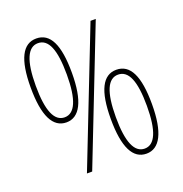

<svg xmlns="http://www.w3.org/2000/svg" viewBox="-131 -840 917 964"><g transform="rotate(-20 327.5 -357.5)"><path d="M56 -502C56 -350 94 -276 166 -276C236 -276 276 -349 276 -501C276 -652 240 -724 166 -724C94 -724 56 -653 56 -502ZM481 -714H453L174 0H202ZM83 -501C83 -636 112 -699 166 -699C222 -699 249 -635 249 -501C249 -367 220 -303 166 -303C112 -303 83 -366 83 -501ZM380 -216C380 -64 418 9 490 9C560 9 600 -63 600 -216C600 -366 564 -439 490 -439C418 -439 380 -367 380 -216ZM407 -216C407 -351 436 -413 490 -413C546 -413 573 -349 573 -216C573 -82 544 -18 490 -18C436 -18 407 -81 407 -216Z"/></g></svg>

Font: Noto Sans Sinhala Condensed Thin
Style: Regular
Weight: 100
Width: 3
Designer: Jelle Bosma - Monotype Design Team
Foundry: Monotype Imaging Inc.
Version: Version 2.006